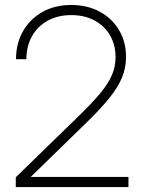

<svg xmlns="http://www.w3.org/2000/svg" viewBox="-20 -758 584 778"><path d="M43.9 0V-39.6L300.3 -289.1Q353.5 -340.8 386 -379.9Q418.5 -418.9 433.3 -453.4Q448.2 -487.8 448.2 -525.9Q448.2 -576.2 425.8 -614.7Q403.3 -653.3 363 -675Q322.8 -696.8 269 -696.8Q213.9 -696.8 173.1 -674.1Q132.3 -651.4 109.6 -611.1Q86.9 -570.8 86.9 -518.1H44.9Q44.9 -582 73.2 -631.6Q101.6 -681.2 151.9 -709.5Q202.1 -737.8 268.6 -737.8Q334 -737.8 384 -710.7Q434.1 -683.6 462.4 -636Q490.7 -588.4 490.7 -527.3Q490.7 -483.4 474.4 -443.8Q458 -404.3 423.1 -360.8Q388.2 -317.4 331.5 -262.2L105 -41.5V-41H500.5V0Z"/></svg>

Font: Inter Display ExtraLight
Style: Regular
Weight: 200
Designer: Rasmus Andersson
Foundry: rsms
Version: Version 4.000;git-a52131595